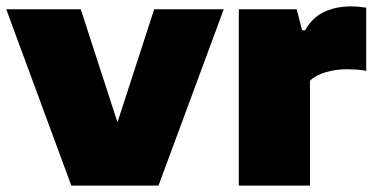

<svg xmlns="http://www.w3.org/2000/svg" viewBox="-26 -579 1168 599"><path d="M196.5 0 -6.5 -550H226L340.5 -197.5L455 -550H672L468.5 0Z M719 0V-550H899.5L916.5 -484.5H926Q947.5 -523.5 984.2 -541.2Q1021 -559 1068.5 -559Q1081.5 -559 1094.2 -557.8Q1107 -556.5 1116.5 -555V-358Q1102 -361 1085.2 -362Q1068.5 -363 1055 -363Q1022.5 -363 990.5 -353.8Q958.5 -344.5 941 -327V0Z"/></svg>

Font: Encode Sans SmExp Black
Style: Regular
Weight: 900
Width: 6
Designer: Multiple Designers
Foundry: Impallari Type
Version: Version 3.002; ttfautohint (v1.8.3) -l 8 -r 50 -G 200 -x 14 